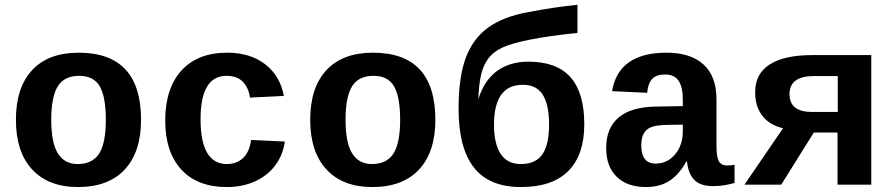

<svg xmlns="http://www.w3.org/2000/svg" viewBox="-20 -753 3641 783"><path d="M555.2 -264.6Q555.2 -133.3 488.8 -61.8Q422.4 9.8 297.9 9.8Q177.7 9.8 111.3 -61.8Q44.9 -133.3 44.9 -264.6Q44.9 -395.5 110.8 -466.8Q176.8 -538.1 300.8 -538.1Q555.2 -538.1 555.2 -264.6ZM411.6 -264.6Q411.6 -358.4 386.7 -401.1Q361.8 -443.8 302.7 -443.8Q242.2 -443.8 215.6 -400.9Q189 -357.9 189 -264.6Q189 -170.4 216.1 -127.2Q243.2 -84 296.4 -84Q356.9 -84 384.3 -126.7Q411.6 -169.4 411.6 -264.6Z M904.8 9.8Q784.7 9.8 719.2 -61.8Q653.8 -133.3 653.8 -261.2Q653.8 -392.1 719.7 -465.1Q785.6 -538.1 906.7 -538.1Q1000 -538.1 1061 -491.2Q1122.1 -444.3 1137.7 -361.8L999.5 -355Q993.7 -395.5 970.2 -419.7Q946.8 -443.8 903.8 -443.8Q797.9 -443.8 797.9 -266.6Q797.9 -84 905.8 -84Q944.8 -84 971.2 -108.6Q997.6 -133.3 1003.9 -182.1L1141.6 -175.8Q1134.3 -121.6 1102.8 -79.1Q1071.3 -36.6 1020 -13.4Q968.8 9.8 904.8 9.8Z M1755.4 -264.6Q1755.4 -133.3 1689 -61.8Q1622.6 9.8 1498 9.8Q1377.9 9.8 1311.5 -61.8Q1245.1 -133.3 1245.1 -264.6Q1245.1 -395.5 1311 -466.8Q1377 -538.1 1501 -538.1Q1755.4 -538.1 1755.4 -264.6ZM1611.8 -264.6Q1611.8 -358.4 1586.9 -401.1Q1562 -443.8 1502.9 -443.8Q1442.4 -443.8 1415.8 -400.9Q1389.2 -357.9 1389.2 -264.6Q1389.2 -170.4 1416.3 -127.2Q1443.4 -84 1496.6 -84Q1557.1 -84 1584.5 -126.7Q1611.8 -169.4 1611.8 -264.6Z M2219.2 -244.6Q2219.2 -325.2 2193.8 -366.2Q2168.5 -407.2 2112.3 -407.2Q1994.6 -407.2 1994.6 -244.6Q1994.6 -167 2021.7 -125.5Q2048.8 -84 2104 -84Q2164.6 -84 2191.9 -123.5Q2219.2 -163.1 2219.2 -244.6ZM2134.8 -501.5Q2250.5 -501.5 2306.6 -438Q2362.8 -374.5 2362.8 -246.1Q2362.8 -121.6 2297.9 -55.9Q2232.9 9.8 2104 9.8Q1975.1 9.8 1912.6 -69.8Q1850.1 -149.4 1850.1 -310.5Q1850.1 -437 1878.9 -515.6Q1907.7 -594.2 1969.7 -639.9Q2031.7 -685.5 2137.2 -704.1Q2237.3 -723.6 2335 -733.4V-618.7Q2218.3 -606.9 2140.1 -591.1Q2062 -575.2 2027.1 -558.3Q1992.2 -541.5 1972.2 -515.4Q1952.1 -489.3 1942.4 -449.7Q1932.6 -410.2 1930.7 -348.1Q1954.1 -424.3 2006.1 -462.9Q2058.1 -501.5 2134.8 -501.5Z M2614.7 9.8Q2538.1 9.8 2495.1 -32Q2452.1 -73.7 2452.1 -149.4Q2452.1 -231.4 2503.2 -274.2Q2554.2 -316.9 2655.8 -318.4L2764.6 -320.3V-347.2Q2764.6 -397.5 2747.6 -423.3Q2730.5 -449.2 2692.4 -449.2Q2656.7 -449.2 2639.9 -431.4Q2623 -413.6 2619.1 -374.5L2476.1 -381.3Q2502.4 -538.1 2698.2 -538.1Q2796.9 -538.1 2849.4 -489.7Q2901.9 -441.4 2901.9 -347.7V-156.2Q2901.9 -111.8 2911.9 -95Q2921.9 -78.1 2945.3 -78.1Q2960.9 -78.1 2975.6 -81.1V-6.8Q2963.4 -3.9 2953.6 -1.5Q2943.8 1 2934.1 2.4Q2924.3 3.9 2913.3 4.9Q2902.3 5.9 2887.7 5.9Q2835.9 5.9 2811.3 -19.5Q2786.6 -44.9 2781.7 -94.2H2778.8Q2748 -39.1 2708.7 -14.6Q2669.4 9.8 2614.7 9.8ZM2764.6 -244.6 2699.2 -243.7Q2655.3 -242.7 2635.5 -234.6Q2615.7 -226.6 2605.5 -208.7Q2595.2 -190.9 2595.2 -160.2Q2595.2 -85.9 2653.8 -85.9Q2701.2 -85.9 2732.9 -123.3Q2764.6 -160.6 2764.6 -217.8Z M3298.8 -212.4 3166 0H3016.1L3173.3 -230Q3117.7 -243.2 3088.6 -281.2Q3059.6 -319.3 3059.6 -377Q3059.6 -452.1 3118.9 -490.2Q3178.2 -528.3 3292.5 -528.3H3533.2V0H3395.5V-212.4ZM3396.5 -442.9H3299.8Q3199.7 -442.9 3199.7 -369.1Q3199.7 -296.4 3292 -296.4H3396.5Z"/></svg>

Font: Liberation Mono
Style: Bold
Weight: 700
Monospace: yes
Designer: Steve Matteson
Foundry: Ascender Corporation
Version: Version 2.1.5